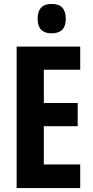

<svg xmlns="http://www.w3.org/2000/svg" viewBox="-20 -949 467 969"><path d="M384.8 0H64V-713.9H384.8V-597.2H201.2V-429.2H372.1V-312H201.2V-119.1H384.8ZM240.7 -929.2Q312 -929.2 312 -854Q312 -780.8 240.7 -780.8Q169.9 -780.8 169.9 -854Q169.9 -929.2 240.7 -929.2Z"/></svg>

Font: Open Sans Condensed
Style: Bold
Weight: 700
Width: 3
Designer: Monotype Design Team
Foundry: Monotype Imaging Inc.
Version: Version 3.003; ttfautohint (v1.8.4)